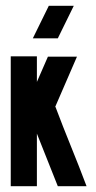

<svg xmlns="http://www.w3.org/2000/svg" viewBox="-20 -643 330 661"><path d="M107 -449V-361Q116 -382 126 -404.5Q136 -427 145 -448H245L170 -275H171Q197 -206 224.5 -138.5Q252 -71 278 -2H179L107 -183V-2H17V-449ZM234 -623 179 -511H93L148 -623Z"/></svg>

Font: Fundamental  Brigade Condensed
Style: Regular
Weight: 400
Width: 3
Designer: Peter Wiegel, original typeface by Carl Albert Fahrenwaldt 1901
Foundry: Peter Wiegel
Version: Version 0.000 2012 initial release